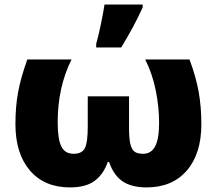

<svg xmlns="http://www.w3.org/2000/svg" viewBox="-20 -815 954 845"><path d="M625 9.8Q559.6 9.8 520 -16.6Q480.5 -43 460 -102.1H454.1Q435.5 -47.9 396.5 -19Q357.4 9.8 288.1 9.8Q175.3 9.8 111.6 -64.7Q47.9 -139.2 47.9 -269Q47.9 -345.2 59.6 -408.9Q71.3 -472.7 100.1 -553.2H294.9Q233.9 -431.2 233.9 -276.9Q233.9 -203.1 249.8 -170.7Q265.6 -138.2 304.2 -138.2Q341.3 -138.2 353.8 -163.6Q366.2 -189 366.2 -256.8V-391.1H547.9V-256.8Q547.9 -207.5 553.2 -183.1Q558.6 -158.7 571 -148.4Q583.5 -138.2 609.9 -138.2Q645.5 -138.2 662.8 -171.1Q680.2 -204.1 680.2 -273.9Q680.2 -344.2 665.5 -417Q650.9 -489.7 619.1 -553.2H814Q842.8 -476.6 854.5 -409.9Q866.2 -343.3 866.2 -269Q866.2 -138.2 802 -64.2Q737.8 9.8 625 9.8ZM403.3 -622.1Q413.1 -655.3 424.3 -709.7Q435.5 -764.2 439.9 -794.9H607.9V-782.2Q567.9 -694.3 513.2 -606H403.3Z"/></svg>

Font: OpenSansExtrabold
Style: Regular
Weight: 800
Foundry: Ascender Corporation
Version: Version 1.10